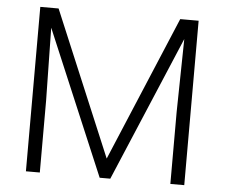

<svg xmlns="http://www.w3.org/2000/svg" viewBox="-51 -769 967 827"><g transform="rotate(5 432.5 -355.5)"><path d="M90.3 -710.9H169.4L432.1 -85L695.3 -710.9H774.9V0H714.8V-310.5L720.2 -627L455.1 0H409.2L145 -625.5L150.4 -310.5V0H90.3Z"/></g></svg>

Font: Vazirmatn RD ExtraLight
Style: Regular
Weight: 200
Designer: Saber Rastikerdar
Foundry: Saber Rastikerdar
Version: Version 32.102